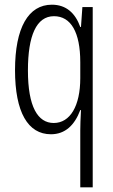

<svg xmlns="http://www.w3.org/2000/svg" viewBox="-20 -562 482 818"><path d="M322 -6V236H375V-532H331L325 -447H322C301 -506 262 -542 201 -542C101 -542 44 -444 44 -263C44 -84 99 10 197 10C258 10 298 -29 322 -93H325C323 -58 322 -25 322 -6ZM209 -38C141 -38 99 -107 99 -262C99 -410 135 -493 210 -493C282 -493 322 -425 322 -297V-229C322 -111 279 -38 209 -38Z"/></svg>

Font: Noto Sans Gurmukhi UI ExtraCondensed Light
Style: Regular
Weight: 300
Width: 2
Designer: Jelle Bosma - Monotype Design Team
Foundry: Monotype Imaging Inc.
Version: Version 2.004